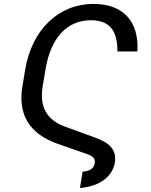

<svg xmlns="http://www.w3.org/2000/svg" viewBox="-20 -757 762 969"><path d="M397 109.4 383.5 191.8C483.3 183.6 547.6 134.9 559.7 62.5C569.2 3.9 537.6 -34.4 463.8 -61.1L308.2 -117.9C215.6 -151.3 178.6 -218 195.3 -321L209.5 -406.2C235.8 -564.6 316.8 -654.8 438.9 -654.8C529.8 -654.8 573.9 -605.8 572.4 -497.2H673.3C682.9 -648.8 601.6 -737.2 451.7 -737.2C276.3 -737.2 140.6 -607.2 107.2 -406.2L93 -321C69.2 -176.8 129.6 -79.9 274.9 -29.8L425.4 22.7C453.1 33 461.3 46.9 458.1 66.8C453.5 94.1 432.2 106.5 397 109.4Z"/></svg>

Font: Magic Ui Pro
Style: Italic
Weight: 400
Italic angle: -9.39999°
Designer: Stefan Endress, Andreas Faust
Version: Version 1.000;FEAKit 1.0